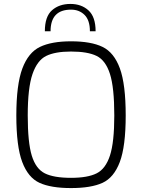

<svg xmlns="http://www.w3.org/2000/svg" viewBox="-20 -950 722 976"><path d="M63 -363Q63 -520 93.5 -601.5Q124 -683 183 -711.5Q242 -740 341 -740Q443 -740 501.5 -711.5Q560 -683 589.5 -602Q619 -521 619 -363Q619 -206 589 -126.5Q559 -47 501 -20.5Q443 6 341 6Q239 6 181 -20.5Q123 -47 93 -126.5Q63 -206 63 -363ZM561 -363Q561 -505 539 -574Q517 -643 471.5 -665.5Q426 -688 341 -688Q260 -688 214.5 -665.5Q169 -643 145 -573Q121 -503 121 -363Q121 -226 141.5 -159Q162 -92 207.5 -69Q253 -46 341 -46Q426 -46 471.5 -69Q517 -92 539 -159.5Q561 -227 561 -363ZM466 -791H437Q437 -847 410 -874Q383 -901 341 -901Q237 -901 237 -791H208Q208 -866 244.5 -898Q281 -930 338 -930Q394 -930 430 -897Q466 -864 466 -791Z"/></svg>

Font: Exo Light
Style: Regular
Weight: 300
Designer: Natanael Gama
Foundry: Natanael Gama
Version: Version 1.500; ttfautohint (v1.6)